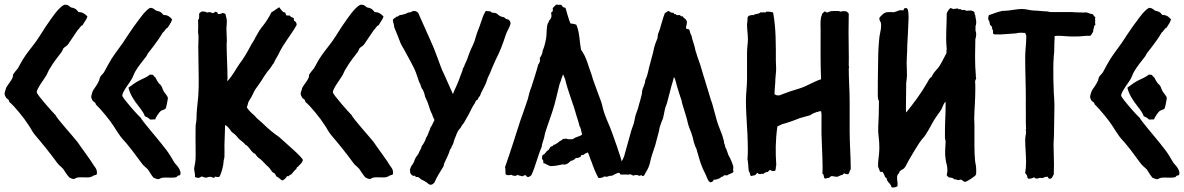

<svg xmlns="http://www.w3.org/2000/svg" viewBox="-25 -774 5217 846"><path d="M2.9 -341.8C9.8 -336.9 15.6 -334 15.6 -325.2C39.1 -306.6 84 -250 99.6 -224.6C110.4 -210 117.2 -193.4 128.9 -179.7C163.1 -139.6 196.3 -98.6 227.5 -55.7C235.4 -44.9 245.1 -39.1 252.9 -30.3C261.7 -17.6 269.5 -3.9 280.3 7.8C288.1 10.7 290 14.6 300.8 14.6C303.7 14.6 309.6 9.8 313.5 8.8C325.2 5.9 343.8 7.8 358.4 7.8C365.2 7.8 376 7.8 388.7 -1C395.5 -3.9 402.3 -1 402.3 -12.7C402.3 -23.4 398.4 -33.2 391.6 -40C368.2 -78.1 340.8 -112.3 316.4 -148.4C299.8 -169.9 224.6 -252.9 219.7 -266.6C209 -277.3 139.6 -354.5 136.7 -367.2C136.7 -383.8 170.9 -426.8 180.7 -444.3C185.5 -453.1 188.5 -463.9 195.3 -472.7C210 -499 229.5 -522.5 247.1 -545.9C250 -549.8 251 -554.7 252.9 -558.6C257.8 -567.4 268.6 -569.3 274.4 -578.1C288.1 -598.6 302.7 -619.1 317.4 -641.6C326.2 -648.4 328.1 -659.2 338.9 -663.1C345.7 -675.8 355.5 -686.5 360.4 -701.2C348.6 -713.9 337.9 -720.7 321.3 -720.7C314.5 -727.5 311.5 -736.3 293 -740.2C281.2 -740.2 280.3 -755.9 257.8 -752.9C232.4 -740.2 203.1 -695.3 185.5 -669.9C167 -643.6 153.3 -619.1 134.8 -592.8C115.2 -565.4 90.8 -538.1 73.2 -507.8C66.4 -496.1 60.5 -484.4 53.7 -472.7C46.9 -463.9 39.1 -456.1 34.2 -448.2C31.2 -443.4 32.2 -438.5 31.2 -433.6C24.4 -417 11.7 -404.3 2.9 -388.7C0 -383.8 1 -378.9 -2 -374C-2.9 -370.1 -4.9 -366.2 -4.9 -361.3C-4.9 -353.5 0 -348.6 2.9 -341.8Z M377 -347.7C377 -340.8 380.9 -335.9 383.8 -329.1C390.6 -325.2 396.5 -321.3 397.5 -313.5C418.9 -293.9 461.9 -241.2 477.5 -215.8C486.3 -201.2 496.1 -186.5 505.9 -172.9C516.6 -158.2 528.3 -148.4 539.1 -133.8C561.5 -107.4 580.1 -79.1 601.6 -51.8C608.4 -43 618.2 -36.1 627 -27.3C635.7 -14.6 641.6 -2 652.3 9.8C660.2 10.7 662.1 15.6 672.9 15.6C675.8 15.6 681.6 11.7 684.6 10.7C695.3 6.8 715.8 8.8 727.5 8.8C734.4 8.8 748 8.8 752.9 5.9C757.8 2.9 754.9 -1 765.6 -1C768.6 -2.9 770.5 -5.9 770.5 -10.7C770.5 -12.7 770.5 -16.6 768.6 -21.5C762.7 -37.1 754.9 -43.9 744.1 -56.6L726.6 -85.9C714.8 -105.5 701.2 -122.1 686.5 -140.6C670.9 -161.1 599.6 -243.2 594.7 -255.9C584 -263.7 515.6 -340.8 513.7 -352.5C513.7 -370.1 547.9 -411.1 556.6 -427.7C561.5 -436.5 564.5 -447.3 569.3 -456.1C584 -482.4 602.5 -502.9 620.1 -526.4C623 -530.3 624 -535.2 627 -539.1C634.8 -548.8 641.6 -557.6 650.4 -569.3C665 -588.9 679.7 -608.4 692.4 -630.9C701.2 -635.7 703.1 -647.5 713.9 -652.3C720.7 -664.1 729.5 -673.8 733.4 -688.5C722.7 -701.2 713.9 -708 695.3 -708C688.5 -714.8 686.5 -721.7 669.9 -725.6C657.2 -725.6 655.3 -740.2 635.7 -739.3C609.4 -723.6 584 -681.6 565.4 -658.2C548.8 -633.8 532.2 -610.4 515.6 -584C493.2 -552.7 469.7 -523.4 452.1 -490.2C445.3 -477.5 439.5 -466.8 433.6 -456.1C428.7 -447.3 418 -441.4 415 -430.7C412.1 -426.8 414.1 -421.9 411.1 -418C404.3 -402.3 393.6 -388.7 384.8 -375C382.8 -372.1 377 -352.5 377 -347.7ZM585.9 -305.7 592.8 -296.9C599.6 -288.1 610.4 -272.5 613.3 -261.7C624 -257.8 629.9 -253.9 636.7 -247.1C641.6 -248 643.6 -247.1 659.2 -248C659.2 -254.9 677.7 -281.2 683.6 -285.2C690.4 -290 698.2 -289.1 705.1 -295.9C707 -297.9 714.8 -336.9 714.8 -340.8C714.8 -351.6 698.2 -365.2 694.3 -376C691.4 -379.9 689.5 -390.6 686.5 -393.6C683.6 -400.4 677.7 -403.3 673.8 -408.2C668.9 -415 664.1 -423.8 659.2 -433.6C645.5 -441.4 657.2 -445.3 635.7 -445.3C623 -434.6 607.4 -428.7 591.8 -420.9C576.2 -413.1 565.4 -406.2 541 -387.7C548.8 -356.4 565.4 -332 585.9 -305.7Z M830.1 -30.3 834 -5.9C835 -2 834 2 834 5.9C838.9 6.8 842.8 9.8 849.6 9.8C854.5 9.8 860.4 3.9 864.3 3.9C871.1 3.9 874 8.8 880.9 8.8C887.7 8.8 894.5 4.9 901.4 4.9C904.3 4.9 911.1 6.8 914.1 9.8C918.9 9.8 920.9 6.8 923.8 3.9C927.7 5.9 933.6 6.8 940.4 5.9C949.2 -2.9 960 -45.9 960 -61.5C960 -69.3 963.9 -76.2 963.9 -83C964.8 -99.6 963.9 -117.2 963.9 -132.8C964.8 -163.1 965.8 -192.4 966.8 -222.7C975.6 -221.7 990.2 -201.2 995.1 -193.4C1005.9 -185.5 1015.6 -177.7 1022.5 -168C1031.2 -156.2 1046.9 -149.4 1055.7 -136.7C1074.2 -128.9 1080.1 -103.5 1099.6 -95.7C1102.5 -92.8 1104.5 -87.9 1108.4 -84C1113.3 -79.1 1118.2 -75.2 1124 -71.3C1126 -71.3 1154.3 -39.1 1159.2 -37.1C1166 -30.3 1169.9 -20.5 1177.7 -13.7C1182.6 -12.7 1185.5 -11.7 1193.4 3.9C1204.1 7.8 1210 16.6 1218.8 21.5C1229.5 16.6 1236.3 9.8 1239.3 2L1246.1 2.9C1249 -2 1253.9 -2.9 1258.8 -5.9C1265.6 -13.7 1271.5 -22.5 1280.3 -29.3C1284.2 -36.1 1281.2 -37.1 1289.1 -40C1293 -48.8 1302.7 -48.8 1309.6 -68.4C1309.6 -80.1 1227.5 -149.4 1204.1 -170.9C1179.7 -187.5 1156.2 -207 1135.7 -227.5C1122.1 -241.2 1107.4 -250 1096.7 -264.6C1084 -275.4 1071.3 -286.1 1062.5 -300.8C1069.3 -317.4 1065.4 -320.3 1076.2 -335.9C1086.9 -350.6 1091.8 -369.1 1102.5 -383.8C1107.4 -390.6 1112.3 -396.5 1116.2 -403.3C1127.9 -418 1134.8 -432.6 1145.5 -447.3C1150.4 -454.1 1155.3 -461.9 1161.1 -467.8C1169.9 -476.6 1172.9 -487.3 1181.6 -496.1C1186.5 -510.7 1196.3 -522.5 1203.1 -537.1C1224.6 -583 1257.8 -620.1 1282.2 -664.1C1282.2 -672.9 1278.3 -679.7 1270.5 -682.6C1269.5 -685.5 1269.5 -690.4 1269.5 -694.3C1262.7 -697.3 1254.9 -699.2 1251 -706.1C1250 -705.1 1245.1 -705.1 1237.3 -706.1C1233.4 -709 1234.4 -714.8 1231.4 -718.8C1220.7 -719.7 1217.8 -725.6 1205.1 -742.2C1193.4 -735.4 1183.6 -726.6 1170.9 -719.7C1162.1 -701.2 1150.4 -682.6 1138.7 -667C1131.8 -658.2 1125 -650.4 1118.2 -639.6C1111.3 -628.9 1107.4 -620.1 1100.6 -609.4C1097.7 -601.6 1093.8 -595.7 1089.8 -589.8C1085 -582 1080.1 -574.2 1076.2 -566.4C1064.5 -543.9 1046.9 -513.7 1031.2 -494.1C1012.7 -467.8 1000 -440.4 977.5 -417C974.6 -419.9 977.5 -424.8 977.5 -427.7C977.5 -478.5 973.6 -529.3 973.6 -579.1C973.6 -584 974.6 -588.9 974.6 -593.8C974.6 -612.3 972.7 -627.9 972.7 -646.5C972.7 -657.2 974.6 -668 974.6 -679.7C974.6 -695.3 968.8 -704.1 968.8 -711.9C966.8 -713.9 962.9 -715.8 957 -716.8C950.2 -715.8 948.2 -710.9 935.5 -711.9C932.6 -715.8 937.5 -719.7 922.9 -722.7C920.9 -718.8 917 -716.8 912.1 -715.8C905.3 -718.8 903.3 -722.7 886.7 -718.8C879.9 -722.7 874 -723.6 867.2 -723.6C863.3 -723.6 858.4 -720.7 852.5 -713.9V-700.2C852.5 -695.3 852.5 -689.5 847.7 -686.5C848.6 -668 848.6 -649.4 847.7 -630.9C851.6 -616.2 848.6 -584 848.6 -568.4C848.6 -521.5 850.6 -473.6 850.6 -425.8C850.6 -401.4 850.6 -377 848.6 -350.6C845.7 -316.4 840.8 -285.2 840.8 -251C840.8 -239.3 836.9 -226.6 836.9 -214.8C835.9 -180.7 836.9 -149.4 836.9 -115.2C836.9 -95.7 837.9 -77.1 835 -56.6C834 -48.8 831.1 -39.1 830.1 -30.3Z M1307.6 -341.8C1314.5 -336.9 1320.3 -334 1320.3 -325.2C1343.8 -306.6 1388.7 -250 1404.3 -224.6C1415 -210 1421.9 -193.4 1433.6 -179.7C1467.8 -139.6 1501 -98.6 1532.2 -55.7C1540 -44.9 1549.8 -39.1 1557.6 -30.3C1566.4 -17.6 1574.2 -3.9 1585 7.8C1592.8 10.7 1594.7 14.6 1605.5 14.6C1608.4 14.6 1614.3 9.8 1618.2 8.8C1629.9 5.9 1648.4 7.8 1663.1 7.8C1669.9 7.8 1680.7 7.8 1693.4 -1C1700.2 -3.9 1707 -1 1707 -12.7C1707 -23.4 1703.1 -33.2 1696.3 -40C1672.9 -78.1 1645.5 -112.3 1621.1 -148.4C1604.5 -169.9 1529.3 -252.9 1524.4 -266.6C1513.7 -277.3 1444.3 -354.5 1441.4 -367.2C1441.4 -383.8 1475.6 -426.8 1485.4 -444.3C1490.2 -453.1 1493.2 -463.9 1500 -472.7C1514.6 -499 1534.2 -522.5 1551.8 -545.9C1554.7 -549.8 1555.7 -554.7 1557.6 -558.6C1562.5 -567.4 1573.2 -569.3 1579.1 -578.1C1592.8 -598.6 1607.4 -619.1 1622.1 -641.6C1630.9 -648.4 1632.8 -659.2 1643.6 -663.1C1650.4 -675.8 1660.2 -686.5 1665 -701.2C1653.3 -713.9 1642.6 -720.7 1626 -720.7C1619.1 -727.5 1616.2 -736.3 1597.7 -740.2C1585.9 -740.2 1585 -755.9 1562.5 -752.9C1537.1 -740.2 1507.8 -695.3 1490.2 -669.9C1471.7 -643.6 1458 -619.1 1439.5 -592.8C1419.9 -565.4 1395.5 -538.1 1377.9 -507.8C1371.1 -496.1 1365.2 -484.4 1358.4 -472.7C1351.6 -463.9 1343.8 -456.1 1338.9 -448.2C1335.9 -443.4 1336.9 -438.5 1335.9 -433.6C1329.1 -417 1316.4 -404.3 1307.6 -388.7C1304.7 -383.8 1305.7 -378.9 1302.7 -374C1301.8 -370.1 1299.8 -366.2 1299.8 -361.3C1299.8 -353.5 1304.7 -348.6 1307.6 -341.8Z M1706.1 -687.5C1706.1 -682.6 1707 -676.8 1709 -670.9C1710.9 -665 1711.9 -659.2 1711.9 -654.3C1716.8 -641.6 1721.7 -629.9 1726.6 -618.2L1741.2 -581.1C1744.1 -574.2 1749 -567.4 1753.9 -558.6C1758.8 -549.8 1762.7 -542 1766.6 -535.2L1783.2 -504.9C1789.1 -494.1 1793.9 -483.4 1799.8 -472.7L1806.6 -457C1809.6 -448.2 1813.5 -438.5 1816.4 -428.7C1819.3 -418 1823.2 -409.2 1828.1 -400.4C1829.1 -393.6 1832 -386.7 1836.9 -379.9C1840.8 -375 1847.7 -354.5 1847.7 -348.6L1858.4 -325.2C1861.3 -316.4 1865.2 -306.6 1868.2 -295.9C1871.1 -286.1 1875 -277.3 1879.9 -268.6C1880.9 -261.7 1884.8 -254.9 1888.7 -247.1L1889.6 -245.1C1885.7 -237.3 1881.8 -230.5 1878.9 -223.6C1875 -215.8 1872.1 -211.9 1871.1 -210.9C1870.1 -205.1 1868.2 -199.2 1865.2 -194.3L1858.4 -176.8C1857.4 -175.8 1856.4 -173.8 1855.5 -171.9C1854.5 -169.9 1853.5 -168 1852.5 -167C1848.6 -153.3 1841.8 -140.6 1833 -129.9C1832 -123 1829.1 -117.2 1826.2 -112.3C1823.2 -107.4 1820.3 -101.6 1818.4 -95.7C1811.5 -86.9 1804.7 -78.1 1801.8 -68.4C1798.8 -58.6 1793 -48.8 1786.1 -40L1781.2 -26.4C1782.2 -24.4 1782.2 -20.5 1782.2 -13.7C1785.2 -6.8 1789.1 -2 1795.9 1C1797.9 1 1799.8 1 1800.8 0C1801.8 -1 1804.7 1 1807.6 5.9C1816.4 4.9 1822.3 7.8 1826.2 12.7C1830.1 17.6 1838.9 19.5 1849.6 26.4C1852.5 28.3 1856.4 30.3 1860.4 34.2C1864.3 38.1 1868.2 40 1873 40C1876 40 1878.9 39.1 1881.8 37.1L1888.7 31.2C1894.5 18.6 1900.4 5.9 1908.2 -6.8L1929.7 -42L1931.6 -52.7L1946.3 -84C1951.2 -93.8 1955.1 -104.5 1958 -115.2C1960.9 -118.2 1963.9 -122.1 1964.8 -127C1965.8 -130.9 1968.8 -134.8 1971.7 -139.6C1972.7 -143.6 1973.6 -149.4 1976.6 -157.2L1985.4 -179.7C1988.3 -188.5 1996.1 -204.1 2003.9 -210C2007.8 -217.8 2012.7 -225.6 2019.5 -233.4L2042 -273.4L2053.7 -296.9C2058.6 -305.7 2062.5 -313.5 2067.4 -319.3L2070.3 -326.2C2072.3 -331.1 2074.2 -333 2079.1 -334L2082 -340.8C2084 -344.7 2086.9 -348.6 2089.8 -351.6C2092.8 -360.4 2096.7 -369.1 2101.6 -377.9L2114.3 -403.3C2117.2 -410.2 2121.1 -419.9 2124 -430.7C2130.9 -443.4 2136.7 -457 2141.6 -470.7L2159.2 -510.7C2176.8 -543.9 2190.4 -580.1 2202.1 -616.2C2205.1 -625 2208 -632.8 2212.9 -641.6C2217.8 -650.4 2221.7 -660.2 2224.6 -668.9C2224.6 -681.6 2217.8 -689.5 2204.1 -690.4C2201.2 -695.3 2196.3 -698.2 2190.4 -699.2C2185.5 -700.2 2176.8 -702.1 2168.9 -710C2166 -712.9 2162.1 -715.8 2157.2 -716.8C2153.3 -717.8 2146.5 -716.8 2140.6 -719.7C2138.7 -720.7 2136.7 -722.7 2135.7 -723.6C2134.8 -724.6 2132.8 -724.6 2127.9 -724.6H2123C2122.1 -725.6 2119.1 -725.6 2115.2 -725.6L2109.4 -714.8C2108.4 -712.9 2106.4 -710 2104.5 -705.1C2102.5 -700.2 2100.6 -694.3 2098.6 -688.5L2092.8 -671.9C2090.8 -667 2089.8 -663.1 2088.9 -660.2C2084 -645.5 2077.1 -631.8 2073.2 -617.2C2069.3 -603.5 2065.4 -588.9 2058.6 -575.2C2051.8 -561.5 2045.9 -547.9 2041 -534.2C2036.1 -519.5 2031.2 -505.9 2024.4 -493.2V-492.2L2023.4 -491.2C2021.5 -483.4 2017.6 -476.6 2013.7 -469.7V-465.8L2002.9 -437.5C1998 -423.8 1993.2 -410.2 1986.3 -395.5C1980.5 -383.8 1975.6 -372.1 1970.7 -359.4L1930.7 -449.2C1925.8 -458 1920.9 -469.7 1916 -483.4L1902.3 -520.5C1890.6 -552.7 1880.9 -576.2 1874 -590.8L1817.4 -717.8L1812.5 -721.7C1811.5 -722.7 1807.6 -724.6 1802.7 -725.6C1797.9 -725.6 1793 -725.6 1789.1 -722.7C1785.2 -719.7 1780.3 -718.8 1773.4 -718.8C1762.7 -711.9 1748 -709 1735.4 -707C1730.5 -702.1 1725.6 -700.2 1720.7 -700.2C1719.7 -698.2 1717.8 -696.3 1715.8 -695.3C1712.9 -694.3 1710 -691.4 1706.1 -687.5Z M2200.2 -37.1C2201.2 -34.2 2202.1 -29.3 2202.1 -22.5C2202.1 -15.6 2202.1 -10.7 2203.1 -5.9C2206.1 -2.9 2211.9 -2 2215.8 -2C2219.7 -2 2223.6 -2.9 2227.5 -3.9C2232.4 -1 2238.3 1 2243.2 1C2248 1 2252 -1 2256.8 -3.9C2260.7 1 2270.5 0 2277.3 2.9C2281.2 0 2285.2 -2 2290 -2C2294.9 -2 2292 5.9 2302.7 5.9C2307.6 5.9 2311.5 1 2316.4 -2C2335 -42 2343.8 -85.9 2362.3 -127.9C2362.3 -142.6 2372.1 -157.2 2377 -188.5C2389.6 -228.5 2405.3 -268.6 2417 -308.6C2423.8 -332 2428.7 -356.4 2434.6 -378.9C2437.5 -389.6 2439.5 -402.3 2444.3 -413.1C2447.3 -419.9 2448.2 -422.9 2449.2 -429.7C2452.1 -432.6 2449.2 -430.7 2456.1 -446.3L2464.8 -425.8C2477.5 -371.1 2500 -320.3 2514.6 -265.6C2518.6 -251 2525.4 -235.4 2528.3 -218.8C2535.2 -210 2536.1 -192.4 2540 -181.6C2529.3 -170.9 2510.7 -171.9 2500 -161.1C2495.1 -161.1 2491.2 -160.2 2486.3 -160.2C2479.5 -160.2 2473.6 -161.1 2468.8 -164.1C2466.8 -162.1 2462.9 -161.1 2456.1 -162.1C2452.1 -159.2 2452.1 -156.2 2441.4 -152.3C2437.5 -147.5 2420.9 -135.7 2414.1 -135.7C2411.1 -128.9 2407.2 -129.9 2400.4 -127L2391.6 -112.3C2379.9 -109.4 2382.8 -98.6 2366.2 -90.8C2363.3 -87.9 2363.3 -77.1 2363.3 -73.2C2368.2 -70.3 2370.1 -63.5 2369.1 -54.7C2379.9 -54.7 2379.9 -48.8 2400.4 -42C2418.9 -42 2436.5 -45.9 2455.1 -49.8C2469.7 -45.9 2479.5 -54.7 2490.2 -65.4C2501 -66.4 2505.9 -71.3 2512.7 -78.1C2523.4 -77.1 2525.4 -80.1 2533.2 -83C2536.1 -86.9 2531.2 -91.8 2546.9 -91.8C2550.8 -96.7 2557.6 -99.6 2565.4 -102.5C2572.3 -87.9 2575.2 -74.2 2582 -59.6C2588.9 -39.1 2600.6 -8.8 2612.3 10.7C2619.1 9.8 2625 9.8 2630.9 7.8C2633.8 6.8 2634.8 1 2646.5 4.9C2655.3 4.9 2656.2 0 2671.9 0C2675.8 0 2677.7 -3.9 2681.6 -4.9C2686.5 -7.8 2692.4 -9.8 2699.2 -12.7C2706.1 -9.8 2714.8 -9.8 2719.7 -22.5C2718.8 -34.2 2715.8 -44.9 2715.8 -55.7C2715.8 -67.4 2671.9 -191.4 2664.1 -210C2653.3 -236.3 2641.6 -261.7 2633.8 -288.1C2629.9 -300.8 2627.9 -315.4 2623 -328.1C2610.4 -362.3 2597.7 -395.5 2585.9 -429.7C2585.9 -432.6 2585 -433.6 2581.1 -446.3C2566.4 -484.4 2559.6 -522.5 2535.2 -554.7C2528.3 -590.8 2529.3 -630.9 2514.6 -665C2507.8 -668 2507.8 -668 2488.3 -670.9C2479.5 -693.4 2473.6 -715.8 2466.8 -739.3L2464.8 -740.2C2458 -740.2 2453.1 -744.1 2448.2 -752.9C2440.4 -752 2432.6 -752.9 2424.8 -753.9C2421.9 -747.1 2410.2 -742.2 2410.2 -735.4C2410.2 -730.5 2415 -725.6 2403.3 -718.8C2403.3 -710 2408.2 -703.1 2401.4 -692.4C2400.4 -688.5 2396.5 -685.5 2393.6 -682.6C2393.6 -675.8 2391.6 -675.8 2388.7 -670.9C2381.8 -652.3 2384.8 -622.1 2380.9 -601.6C2377.9 -585.9 2373 -566.4 2366.2 -550.8C2365.2 -540 2362.3 -531.2 2353.5 -518.6L2354.5 -505.9C2351.6 -499 2351.6 -494.1 2346.7 -490.2C2337.9 -456.1 2326.2 -421.9 2315.4 -387.7C2308.6 -372.1 2305.7 -356.4 2300.8 -337.9C2290 -305.7 2279.3 -274.4 2267.6 -242.2C2245.1 -171.9 2223.6 -103.5 2200.2 -37.1Z M2709 -4.9H2732.4C2741.2 -3.9 2748 -4.9 2752.9 -5.9C2755.9 -4.9 2757.8 -3.9 2759.8 -2.9C2760.7 -2 2762.7 -1 2765.6 0C2769.5 -2 2773.4 -2.9 2777.3 -2.9C2783.2 -2.9 2788.1 -2 2791 1C2797.9 -2 2801.8 -2.9 2802.7 -1C2803.7 1 2804.7 2 2807.6 2C2811.5 1 2814.5 -2 2816.4 -6.8C2818.4 -10.7 2820.3 -14.6 2822.3 -17.6C2830.1 -29.3 2835.9 -43.9 2838.9 -56.6C2841.8 -69.3 2844.7 -83 2849.6 -96.7L2862.3 -134.8L2877.9 -193.4L2881.8 -212.9C2883.8 -221.7 2892.6 -244.1 2896.5 -252.9L2905.3 -294.9C2906.2 -299.8 2908.2 -304.7 2910.2 -309.6C2912.1 -314.5 2914.1 -319.3 2915 -324.2L2933.6 -395.5C2937.5 -408.2 2941.4 -420.9 2944.3 -433.6C2947.3 -431.6 2949.2 -427.7 2950.2 -422.9C2951.2 -418 2952.1 -413.1 2954.1 -410.2C2955.1 -402.3 2958 -393.6 2960.9 -384.8C2963.9 -376 2965.8 -368.2 2968.8 -359.4L2974.6 -341.8C2975.6 -337.9 2977.5 -334 2978.5 -330.1C2979.5 -325.2 2979.5 -321.3 2981.4 -316.4L2998 -261.7C3001 -252.9 3002.9 -244.1 3004.9 -235.4C3006.8 -226.6 3009.8 -217.8 3012.7 -210C3017.6 -198.2 3024.4 -180.7 3027.3 -168.9L3032.2 -147.5C3034.2 -140.6 3037.1 -133.8 3039.1 -127.9C3040 -125 3043 -121.1 3043.9 -117.2L3056.6 -73.2C3061.5 -55.7 3070.3 -32.2 3079.1 -15.6C3084 -6.8 3086.9 2 3090.8 10.7C3093.8 17.6 3095.7 21.5 3097.7 23.4L3103.5 29.3C3112.3 29.3 3117.2 25.4 3120.1 17.6C3127 18.6 3133.8 16.6 3140.6 13.7C3147.5 10.7 3151.4 8.8 3152.3 5.9C3157.2 4.9 3161.1 3.9 3162.1 2C3163.1 0 3165 -1 3168 -2L3178.7 -1C3181.6 -3.9 3186.5 -5.9 3194.3 -8.8C3201.2 -11.7 3206.1 -14.6 3207 -17.6C3206.1 -20.5 3205.1 -24.4 3205.1 -27.3C3206.1 -31.2 3206.1 -35.2 3206.1 -40C3204.1 -50.8 3191.4 -80.1 3185.5 -88.9C3183.6 -91.8 3182.6 -95.7 3181.6 -99.6L3174.8 -118.2L3170.9 -125C3170.9 -127.9 3169.9 -131.8 3168.9 -134.8L3165 -145.5C3165 -149.4 3165 -152.3 3164.1 -154.3L3163.1 -158.2C3155.3 -190.4 3140.6 -215.8 3133.8 -242.2L3112.3 -320.3C3109.4 -328.1 3105.5 -337.9 3102.5 -349.6C3099.6 -361.3 3094.7 -375 3089.8 -391.6C3085 -409.2 3079.1 -425.8 3074.2 -442.4C3068.4 -460.9 3064.5 -476.6 3059.6 -491.2C3054.7 -506.8 3048.8 -519.5 3045.9 -530.3C3043 -541 3041 -547.9 3040 -548.8C3038.1 -559.6 3035.2 -571.3 3031.2 -583C3027.3 -593.8 3024.4 -605.5 3021.5 -618.2C3018.6 -622.1 3016.6 -627 3015.6 -631.8C3014.6 -636.7 3013.7 -640.6 3010.7 -645.5C3005.9 -644.5 3001 -646.5 2998 -649.4C2997.1 -654.3 2999 -659.2 3000 -664.1C3001 -668.9 3002 -673.8 3002 -678.7C2999 -685.5 2996.1 -690.4 2992.2 -692.4C2988.3 -694.3 2985.4 -697.3 2984.4 -702.1C2979.5 -701.2 2977.5 -701.2 2974.6 -704.1C2971.7 -707 2969.7 -708 2966.8 -708C2959 -706.1 2954.1 -707 2953.1 -711.9C2949.2 -710.9 2946.3 -710.9 2945.3 -713.9C2944.3 -715.8 2942.4 -716.8 2941.4 -717.8C2936.5 -717.8 2931.6 -717.8 2928.7 -720.7C2925.8 -723.6 2922.9 -724.6 2918.9 -725.6L2904.3 -715.8C2900.4 -705.1 2896.5 -694.3 2893.6 -683.6L2883.8 -650.4C2882.8 -645.5 2880.9 -640.6 2878.9 -635.7C2876 -628.9 2873 -621.1 2873 -613.3L2872.1 -605.5L2864.3 -585.9C2858.4 -571.3 2855.5 -556.6 2852.5 -542L2835 -476.6C2833 -467.8 2831.1 -458 2828.1 -447.3C2825.2 -437.5 2822.3 -428.7 2818.4 -420.9C2817.4 -410.2 2814.5 -400.4 2810.5 -391.6C2805.7 -381.8 2803.7 -372.1 2803.7 -362.3C2800.8 -351.6 2798.8 -341.8 2795.9 -331.1C2793 -320.3 2789.1 -310.5 2787.1 -299.8C2786.1 -294.9 2784.2 -290 2782.2 -285.2L2777.3 -271.5C2775.4 -265.6 2773.4 -259.8 2772.5 -252.9L2768.6 -233.4L2756.8 -199.2L2728.5 -97.7C2725.6 -85 2720.7 -73.2 2713.9 -62.5C2711.9 -59.6 2710 -55.7 2709 -51.8C2708 -46.9 2707 -43 2705.1 -39.1C2706.1 -34.2 2707 -28.3 2706.1 -21.5C2705.1 -14.6 2706.1 -8.8 2709 -4.9Z M3261.7 -330.1C3261.7 -291 3264.6 -252 3266.6 -213.9C3267.6 -193.4 3269.5 -171.9 3269.5 -151.4C3269.5 -127.9 3271.5 -109.4 3268.6 -73.2C3272.5 -54.7 3271.5 -38.1 3274.4 -19.5C3281.2 -12.7 3277.3 -4.9 3284.2 2C3291 -1 3297.9 0 3302.7 -2.9C3307.6 -5.9 3308.6 -11.7 3313.5 -11.7C3317.4 -11.7 3312.5 -6.8 3325.2 -6.8C3330.1 -9.8 3334 -6.8 3337.9 -7.8C3342.8 -10.7 3347.7 -16.6 3358.4 -16.6C3361.3 -19.5 3364.3 -24.4 3369.1 -25.4C3374 -22.5 3376 -17.6 3390.6 -21.5C3394.5 -28.3 3392.6 -39.1 3395.5 -46.9C3391.6 -101.6 3391.6 -155.3 3400.4 -216.8C3411.1 -221.7 3419.9 -227.5 3434.6 -230.5C3449.2 -235.4 3462.9 -239.3 3477.5 -245.1C3484.4 -248 3490.2 -250 3497.1 -252.9C3498 -252.9 3544.9 -266.6 3545.9 -266.6C3550.8 -271.5 3559.6 -275.4 3573.2 -280.3C3580.1 -280.3 3585 -285.2 3592.8 -284.2C3595.7 -273.4 3594.7 -261.7 3594.7 -250C3594.7 -227.5 3594.7 -207 3594.7 -184.6C3595.7 -133.8 3599.6 -82 3599.6 -31.2C3599.6 -23.4 3598.6 -15.6 3598.6 -8.8C3607.4 -5.9 3602.5 7.8 3609.4 12.7C3616.2 12.7 3620.1 9.8 3627 9.8C3629.9 8.8 3635.7 2 3638.7 2C3647.5 2 3654.3 4.9 3662.1 4.9C3670.9 4.9 3675.8 -2.9 3686.5 -2.9C3690.4 -5.9 3691.4 -9.8 3696.3 -9.8C3701.2 -6.8 3707 -5.9 3712.9 -6.8C3715.8 -9.8 3717.8 -14.6 3718.8 -19.5C3721.7 -24.4 3723.6 -27.3 3723.6 -30.3C3723.6 -85 3718.8 -139.6 3718.8 -195.3V-325.2C3718.8 -375 3714.8 -421.9 3714.8 -471.7C3714.8 -474.6 3717.8 -472.7 3714.8 -484.4C3715.8 -534.2 3713.9 -583 3713.9 -632.8C3713.9 -660.2 3714.8 -686.5 3714.8 -713.9C3711.9 -717.8 3709 -720.7 3705.1 -723.6C3698.2 -724.6 3694.3 -726.6 3678.7 -722.7L3668.9 -725.6H3657.2C3650.4 -725.6 3638.7 -725.6 3631.8 -723.6C3628.9 -722.7 3629.9 -721.7 3619.1 -718.8C3615.2 -719.7 3612.3 -721.7 3609.4 -724.6C3606.4 -719.7 3600.6 -718.8 3596.7 -711.9C3596.7 -705.1 3593.8 -703.1 3592.8 -698.2C3588.9 -678.7 3590.8 -657.2 3590.8 -637.7C3590.8 -567.4 3589.8 -496.1 3592.8 -424.8C3558.6 -414.1 3528.3 -392.6 3493.2 -382.8C3469.7 -376 3446.3 -368.2 3423.8 -359.4C3417 -356.4 3411.1 -353.5 3403.3 -353.5C3398.4 -353.5 3393.6 -355.5 3387.7 -358.4C3387.7 -380.9 3391.6 -405.3 3391.6 -427.7C3391.6 -435.5 3393.6 -442.4 3393.6 -450.2C3396.5 -468.8 3393.6 -487.3 3393.6 -505.9C3393.6 -576.2 3394.5 -648.4 3381.8 -717.8C3377 -722.7 3359.4 -722.7 3352.5 -722.7C3348.6 -722.7 3351.6 -716.8 3339.8 -719.7C3336.9 -719.7 3335 -718.8 3326.2 -719.7C3319.3 -710.9 3302.7 -714.8 3294.9 -707C3288.1 -710 3280.3 -705.1 3273.4 -704.1C3270.5 -699.2 3267.6 -699.2 3268.6 -684.6C3268.6 -677.7 3266.6 -672.9 3266.6 -666C3266.6 -643.6 3270.5 -623 3270.5 -600.6C3270.5 -582 3266.6 -563.5 3266.6 -543.9C3266.6 -504.9 3266.6 -464.8 3266.6 -425.8C3266.6 -393.6 3261.7 -362.3 3261.7 -330.1Z M3843.8 -341.8C3843.8 -336.9 3844.7 -333 3847.7 -330.1V-317.4C3847.7 -283.2 3846.7 -249 3844.7 -214.8C3843.8 -200.2 3844.7 -184.6 3846.7 -169.9C3848.6 -155.3 3849.6 -139.6 3849.6 -124C3849.6 -109.4 3848.6 -95.7 3846.7 -82C3844.7 -68.4 3843.8 -54.7 3843.8 -40C3846.7 -34.2 3848.6 -29.3 3849.6 -26.4C3850.6 -23.4 3850.6 -19.5 3853.5 -17.6C3855.5 -16.6 3857.4 -15.6 3860.4 -16.6C3862.3 -17.6 3864.3 -16.6 3865.2 -14.6C3867.2 -10.7 3871.1 -5.9 3872.1 -1C3873 3.9 3877 8.8 3881.8 11.7C3882.8 20.5 3886.7 26.4 3892.6 32.2C3897.5 37.1 3901.4 43.9 3904.3 51.8C3912.1 52.7 3917 51.8 3919.9 50.8L3929.7 46.9C3930.7 36.1 3929.7 27.3 3928.7 22.5C3927.7 17.6 3927.7 12.7 3927.7 7.8C3927.7 1 3929.7 -3.9 3932.6 -6.8C3935.5 -9.8 3938.5 -14.6 3939.5 -19.5C3946.3 -24.4 3951.2 -28.3 3954.1 -29.3C3957 -30.3 3959 -32.2 3960.9 -35.2C3964.8 -40 3967.8 -45.9 3970.7 -51.8C3973.6 -57.6 3976.6 -63.5 3979.5 -68.4L4006.8 -114.3C4014.6 -127.9 4033.2 -157.2 4044.9 -168.9C4047.9 -171.9 4049.8 -174.8 4051.8 -177.7C4063.5 -195.3 4073.2 -212.9 4083 -231.4C4092.8 -250 4105.5 -266.6 4117.2 -283.2C4122.1 -290 4126 -296.9 4128.9 -305.7C4131.8 -313.5 4135.7 -320.3 4140.6 -326.2C4141.6 -323.2 4141.6 -319.3 4141.6 -315.4V-304.7C4141.6 -282.2 4140.6 -260.7 4139.6 -239.3C4138.7 -217.8 4138.7 -195.3 4138.7 -172.9C4138.7 -168 4138.7 -164.1 4139.6 -161.1C4140.6 -157.2 4141.6 -153.3 4141.6 -148.4C4141.6 -141.6 4140.6 -135.7 4140.6 -129.9L4139.6 -112.3V-91.8L4141.6 -72.3C4142.6 -63.5 4144.5 -55.7 4146.5 -48.8C4148.4 -41 4149.4 -33.2 4149.4 -25.4C4149.4 -20.5 4149.4 -16.6 4148.4 -12.7C4147.5 -8.8 4146.5 -4.9 4146.5 -2C4151.4 4.9 4156.2 8.8 4163.1 8.8C4169.9 8.8 4175.8 11.7 4180.7 16.6C4184.6 15.6 4187.5 16.6 4190.4 17.6C4192.4 18.6 4194.3 19.5 4196.3 19.5C4199.2 19.5 4201.2 19.5 4202.1 18.6C4204.1 17.6 4206.1 17.6 4208 17.6C4210.9 17.6 4214.8 19.5 4217.8 22.5C4220.7 25.4 4224.6 27.3 4227.5 27.3C4234.4 27.3 4275.4 1 4275.4 -4.9C4276.4 -7.8 4276.4 -12.7 4276.4 -18.6C4276.4 -26.4 4276.4 -34.2 4275.4 -42L4271.5 -64.5C4269.5 -86.9 4268.6 -108.4 4268.6 -130.9V-223.6L4267.6 -251C4267.6 -272.5 4269.5 -293.9 4270.5 -316.4C4271.5 -337.9 4272.5 -359.4 4272.5 -380.9C4272.5 -392.6 4272.5 -404.3 4271.5 -416C4272.5 -419.9 4273.4 -423.8 4276.4 -426.8C4275.4 -429.7 4274.4 -436.5 4274.4 -447.3C4272.5 -469.7 4271.5 -492.2 4271.5 -514.6V-537.1L4272.5 -593.8V-602.5L4273.4 -603.5C4275.4 -610.4 4276.4 -617.2 4276.4 -624C4276.4 -627.9 4275.4 -631.8 4274.4 -635.7L4273.4 -636.7V-660.2L4274.4 -662.1C4276.4 -667 4276.4 -672.9 4276.4 -677.7C4276.4 -682.6 4275.4 -687.5 4274.4 -692.4C4273.4 -697.3 4272.5 -702.1 4272.5 -707L4270.5 -708L4268.6 -719.7C4264.6 -724.6 4259.8 -726.6 4254.9 -727.5C4249 -727.5 4241.2 -727.5 4231.4 -726.6C4230.5 -727.5 4229.5 -728.5 4227.5 -729.5C4225.6 -730.5 4220.7 -730.5 4212.9 -729.5L4210 -732.4C4209 -733.4 4205.1 -734.4 4198.2 -733.4C4197.3 -736.3 4194.3 -737.3 4190.4 -736.3C4186.5 -735.4 4181.6 -735.4 4176.8 -734.4C4173.8 -734.4 4171.9 -735.4 4169.9 -736.3C4168 -737.3 4165 -738.3 4162.1 -738.3C4157.2 -733.4 4146.5 -720.7 4146.5 -712.9C4146.5 -688.5 4145.5 -664.1 4144.5 -638.7C4143.6 -614.3 4143.6 -586.9 4146.5 -557.6C4145.5 -552.7 4144.5 -547.9 4145.5 -543.9V-540L4138.7 -527.3C4128.9 -508.8 4121.1 -492.2 4111.3 -478.5C4106.4 -471.7 4100.6 -465.8 4094.7 -459C4088.9 -452.1 4084 -445.3 4081.1 -436.5C4076.2 -433.6 4071.3 -428.7 4068.4 -423.8L4059.6 -408.2C4033.2 -362.3 4001 -319.3 3967.8 -278.3C3966.8 -283.2 3966.8 -287.1 3966.8 -292V-304.7L3967.8 -392.6V-407.2L3969.7 -421.9C3971.7 -438.5 3971.7 -455.1 3970.7 -471.7C3969.7 -488.3 3969.7 -504.9 3970.7 -521.5C3971.7 -539.1 3972.7 -556.6 3972.7 -575.2C3973.6 -593.8 3974.6 -611.3 3975.6 -629.9L3978.5 -696.3C3978.5 -710 3977.5 -722.7 3974.6 -733.4L3970.7 -737.3C3968.8 -739.3 3966.8 -738.3 3963.9 -738.3C3960 -738.3 3957 -735.4 3956.1 -728.5C3945.3 -729.5 3937.5 -729.5 3932.6 -726.6C3926.8 -723.6 3920.9 -722.7 3915 -720.7C3912.1 -719.7 3908.2 -719.7 3904.3 -720.7H3893.6C3875 -720.7 3871.1 -717.8 3858.4 -705.1L3853.5 -700.2C3850.6 -697.3 3849.6 -695.3 3849.6 -693.4C3849.6 -688.5 3850.6 -683.6 3853.5 -679.7C3856.4 -675.8 3857.4 -669.9 3857.4 -663.1C3857.4 -652.3 3856.4 -641.6 3853.5 -630.9C3850.6 -620.1 3849.6 -608.4 3848.6 -597.7C3844.7 -557.6 3843.8 -516.6 3843.8 -476.6C3842.8 -436.5 3842.8 -395.5 3842.8 -355.5C3842.8 -350.6 3842.8 -345.7 3843.8 -341.8Z M4335.9 -671.9C4335.9 -661.1 4346.7 -658.2 4346.7 -654.3C4346.7 -651.4 4342.8 -654.3 4350.6 -638.7V-626C4353.5 -623 4357.4 -622.1 4362.3 -622.1C4366.2 -622.1 4366.2 -623 4381.8 -622.1C4405.3 -623 4427.7 -626 4452.1 -627C4459 -628.9 4465.8 -629.9 4472.7 -629.9C4479.5 -629.9 4484.4 -628.9 4491.2 -628.9C4494.1 -626 4497.1 -618.2 4497.1 -614.3C4497.1 -583 4492.2 -551.8 4492.2 -521.5C4492.2 -459 4495.1 -398.4 4495.1 -335.9C4495.1 -323.2 4494.1 -309.6 4495.1 -297.9C4495.1 -275.4 4495.1 -252.9 4495.1 -230.5C4495.1 -222.7 4496.1 -214.8 4496.1 -207C4496.1 -204.1 4493.2 -205.1 4496.1 -194.3C4496.1 -181.6 4492.2 -169.9 4492.2 -159.2C4492.2 -125 4496.1 -93.8 4496.1 -59.6C4496.1 -43 4495.1 -30.3 4492.2 -11.7C4495.1 -8.8 4498 -3.9 4500 -1C4502.9 3.9 4499 8.8 4506.8 13.7C4514.6 13.7 4523.4 11.7 4530.3 7.8C4537.1 7.8 4535.2 13.7 4543 12.7C4551.8 12.7 4552.7 9.8 4555.7 9.8C4559.6 9.8 4564.5 9.8 4568.4 10.7C4576.2 7.8 4580.1 3.9 4591.8 4.9C4594.7 7.8 4590.8 10.7 4599.6 13.7C4612.3 13.7 4611.3 4.9 4618.2 -5.9C4618.2 -20.5 4619.1 -34.2 4619.1 -48.8C4619.1 -79.1 4617.2 -108.4 4617.2 -138.7C4617.2 -153.3 4619.1 -164.1 4619.1 -178.7C4619.1 -222.7 4621.1 -266.6 4621.1 -310.5C4621.1 -330.1 4619.1 -347.7 4618.2 -367.2C4616.2 -405.3 4616.2 -441.4 4616.2 -477.5C4616.2 -494.1 4617.2 -509.8 4618.2 -526.4C4618.2 -533.2 4620.1 -540 4620.1 -546.9C4620.1 -570.3 4621.1 -592.8 4622.1 -615.2C4628.9 -616.2 4633.8 -616.2 4638.7 -616.2C4659.2 -616.2 4677.7 -613.3 4697.3 -613.3C4705.1 -613.3 4711.9 -613.3 4719.7 -613.3C4735.4 -613.3 4752 -616.2 4766.6 -616.2H4779.3C4786.1 -623 4788.1 -628.9 4792 -635.7C4791 -644.5 4795.9 -650.4 4795.9 -658.2L4802.7 -668C4802.7 -670.9 4797.9 -666 4800.8 -681.6C4800.8 -688.5 4798.8 -693.4 4801.8 -698.2C4794.9 -701.2 4793.9 -708 4789.1 -711.9C4777.3 -711.9 4769.5 -718.8 4758.8 -719.7C4755.9 -718.8 4752.9 -718.8 4748 -718.8C4745.1 -718.8 4703.1 -719.7 4701.2 -720.7H4606.4C4598.6 -720.7 4592.8 -723.6 4589.8 -723.6C4569.3 -723.6 4550.8 -727.5 4530.3 -727.5C4515.6 -727.5 4497.1 -734.4 4478.5 -734.4C4459 -734.4 4436.5 -729.5 4417 -727.5C4408.2 -726.6 4398.4 -726.6 4389.6 -725.6C4381.8 -724.6 4337.9 -710 4332 -707C4330.1 -701.2 4329.1 -696.3 4329.1 -691.4C4329.1 -686.5 4335 -682.6 4335.9 -671.9Z M4778.3 -347.7C4778.3 -340.8 4782.2 -335.9 4785.2 -329.1C4792 -325.2 4797.9 -321.3 4798.8 -313.5C4820.3 -293.9 4863.3 -241.2 4878.9 -215.8C4887.7 -201.2 4897.5 -186.5 4907.2 -172.9C4918 -158.2 4929.7 -148.4 4940.4 -133.8C4962.9 -107.4 4981.4 -79.1 5002.9 -51.8C5009.8 -43 5019.5 -36.1 5028.3 -27.3C5037.1 -14.6 5043 -2 5053.7 9.8C5061.5 10.7 5063.5 15.6 5074.2 15.6C5077.1 15.6 5083 11.7 5085.9 10.7C5096.7 6.8 5117.2 8.8 5128.9 8.8C5135.7 8.8 5149.4 8.8 5154.3 5.9C5159.2 2.9 5156.2 -1 5167 -1C5169.9 -2.9 5171.9 -5.9 5171.9 -10.7C5171.9 -12.7 5171.9 -16.6 5169.9 -21.5C5164.1 -37.1 5156.2 -43.9 5145.5 -56.6L5127.9 -85.9C5116.2 -105.5 5102.5 -122.1 5087.9 -140.6C5072.3 -161.1 5001 -243.2 4996.1 -255.9C4985.4 -263.7 4917 -340.8 4915 -352.5C4915 -370.1 4949.2 -411.1 4958 -427.7C4962.9 -436.5 4965.8 -447.3 4970.7 -456.1C4985.4 -482.4 5003.9 -502.9 5021.5 -526.4C5024.4 -530.3 5025.4 -535.2 5028.3 -539.1C5036.1 -548.8 5043 -557.6 5051.8 -569.3C5066.4 -588.9 5081.1 -608.4 5093.8 -630.9C5102.5 -635.7 5104.5 -647.5 5115.2 -652.3C5122.1 -664.1 5130.9 -673.8 5134.8 -688.5C5124 -701.2 5115.2 -708 5096.7 -708C5089.8 -714.8 5087.9 -721.7 5071.3 -725.6C5058.6 -725.6 5056.6 -740.2 5037.1 -739.3C5010.7 -723.6 4985.4 -681.6 4966.8 -658.2C4950.2 -633.8 4933.6 -610.4 4917 -584C4894.5 -552.7 4871.1 -523.4 4853.5 -490.2C4846.7 -477.5 4840.8 -466.8 4835 -456.1C4830.1 -447.3 4819.3 -441.4 4816.4 -430.7C4813.5 -426.8 4815.4 -421.9 4812.5 -418C4805.7 -402.3 4794.9 -388.7 4786.1 -375C4784.2 -372.1 4778.3 -352.5 4778.3 -347.7ZM4987.3 -305.7 4994.1 -296.9C5001 -288.1 5011.7 -272.5 5014.6 -261.7C5025.4 -257.8 5031.2 -253.9 5038.1 -247.1C5043 -248 5044.9 -247.1 5060.5 -248C5060.5 -254.9 5079.1 -281.2 5085 -285.2C5091.8 -290 5099.6 -289.1 5106.4 -295.9C5108.4 -297.9 5116.2 -336.9 5116.2 -340.8C5116.2 -351.6 5099.6 -365.2 5095.7 -376C5092.8 -379.9 5090.8 -390.6 5087.9 -393.6C5085 -400.4 5079.1 -403.3 5075.2 -408.2C5070.3 -415 5065.4 -423.8 5060.5 -433.6C5046.9 -441.4 5058.6 -445.3 5037.1 -445.3C5024.4 -434.6 5008.8 -428.7 4993.2 -420.9C4977.5 -413.1 4966.8 -406.2 4942.4 -387.7C4950.2 -356.4 4966.8 -332 4987.3 -305.7Z"/></svg>

Font: Caesar Dressing Cyrillic
Style: Regular
Weight: 400
Designer: Dathan Boardman
Foundry: Open Window
Version: Version 1.00;July 2, 2020;FontCreator 13.0.0.2642 64-bit